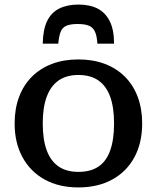

<svg xmlns="http://www.w3.org/2000/svg" viewBox="-20 -808 686 840"><path d="M323 -788Q274 -788 239 -770.5Q204 -753 186 -715.5Q168 -678 167 -617H235Q238 -652 246 -670.5Q254 -689 272 -696Q290 -703 320 -703Q350 -703 368 -696Q386 -689 395 -670.5Q404 -652 406 -617H479Q479 -678 460 -715.5Q441 -753 407 -770.5Q373 -788 323 -788ZM602 -268Q602 -183 568 -120Q534 -57 471 -22.5Q408 12 323 12Q238 12 175.5 -22.5Q113 -57 78.5 -120Q44 -183 44 -268Q44 -332 63.5 -384Q83 -436 119.5 -472.5Q156 -509 207.5 -528.5Q259 -548 323 -548Q387 -548 438.5 -528.5Q490 -509 526.5 -472.5Q563 -436 582.5 -384Q602 -332 602 -268ZM167 -268Q167 -197 184.5 -150Q202 -103 236.5 -79.5Q271 -56 323 -56Q376 -56 410.5 -79Q445 -102 462 -149.5Q479 -197 479 -268Q479 -338 462 -385Q445 -432 410.5 -456Q376 -480 323 -480Q271 -480 236.5 -456Q202 -432 184.5 -385Q167 -338 167 -268Z"/></svg>

Font: Roboto Serif 20pt Medium
Style: Regular
Weight: 500
Version: Version 1.008